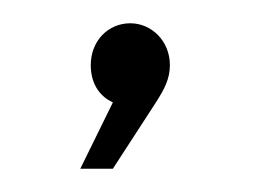

<svg xmlns="http://www.w3.org/2000/svg" viewBox="-20 -84 220 165"><path d="M92 -64C73 -64 58 -49 58 -28C58 -14 64 -2 77 4L49 61H77L114 4C121 -7 126 -16 126 -28C126 -49 110 -64 92 -64Z"/></svg>

Font: Montserrat ExtraLight
Style: Regular
Weight: 250
Designer: Julieta Ulanovsky
Foundry: Julieta Ulanovsky
Version: Version 4.000